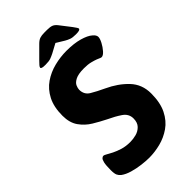

<svg xmlns="http://www.w3.org/2000/svg" viewBox="-262 -938 1024 1024"><g transform="rotate(-45 250.0 -426.0)"><path d="M178 -734Q159 -734 152.5 -736.5Q146 -739 146 -743Q146 -748 153 -756Q160 -764 170 -774L233 -837Q247 -851 260 -855.5Q273 -860 295 -860H315Q338 -860 350.5 -855Q363 -850 374 -836L422 -774Q440 -750 440 -745Q440 -740 433 -737Q426 -734 407 -734Q382 -734 368.5 -739Q355 -744 343 -751L297 -779L245 -751Q231 -744 217.5 -739Q204 -734 178 -734ZM218 8Q194 8 161.5 4Q129 0 98 -9Q67 -18 47 -33Q37 -41 31.5 -52.5Q26 -64 26 -90Q26 -127 30 -144.5Q34 -162 40.5 -167.5Q47 -173 52 -173Q58 -173 70.5 -165.5Q83 -158 101 -149Q121 -139 147 -131Q173 -123 206 -123Q228 -123 251 -129Q274 -135 290.5 -152Q307 -169 307 -200Q307 -235 276 -256Q245 -277 204 -296Q168 -314 132.5 -335.5Q97 -357 73 -391Q49 -425 49 -478Q49 -544 72 -588.5Q95 -633 133 -659Q171 -685 217 -696.5Q263 -708 309 -708Q365 -708 405.5 -696.5Q446 -685 465 -668Q482 -654 482 -640Q482 -627 471 -606Q460 -585 445 -568Q430 -551 418 -551Q414 -551 407.5 -554Q401 -557 391 -561Q378 -566 358 -571Q338 -576 309 -576Q266 -576 244.5 -565Q223 -554 216.5 -539Q210 -524 210 -513Q210 -476 240 -458Q270 -440 313 -420Q380 -389 424 -342.5Q468 -296 468 -228Q468 -158 445 -112Q422 -66 384.5 -40Q347 -14 303.5 -3Q260 8 218 8Z"/></g></svg>

Font: Asap
Style: Bold Italic
Weight: 700
Italic angle: -6°
Designer: Pablo Cosgaya
Foundry: Omnibus-Type
Version: Version 3.001; ttfautohint (v1.8.3)